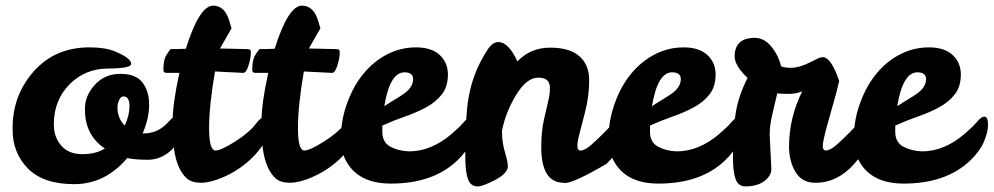

<svg xmlns="http://www.w3.org/2000/svg" viewBox="-20 -649 3545 685"><path d="M434 -85Q355 8 244.5 8Q134 8 79 -48.5Q24 -105 25 -189Q24 -308 100 -394Q176 -480 299 -480Q355 -480 389 -466Q448 -442 448 -421Q448 -405 365.5 -404.5Q283 -404 227.5 -347.5Q172 -291 172 -205Q172 -160 198.5 -129.5Q225 -99 273.5 -99Q322 -99 354 -119Q283 -167 283 -258Q282 -306 317.5 -345.5Q353 -385 408.5 -385.5Q464 -386 488 -355Q512 -324 512 -275.5Q512 -227 489 -173H495Q539 -174 571 -204Q583 -216 591.5 -225Q600 -234 609 -234Q623 -234 623 -201Q623 -140 587 -109.5Q551 -79 507.5 -79Q464 -79 434 -85ZM425 -201Q442 -237 442 -271Q442 -305 420 -305Q411 -305 405 -292Q399 -279 399 -267Q399 -227 425 -201Z M620 -389H575Q563 -389 563 -399Q563 -423 567.5 -438.5Q572 -454 589 -474H613Q627 -474 643 -475Q691 -629 741 -629Q781 -628 797 -578Q801 -564 806 -548L765 -476Q835 -474 853.5 -474Q872 -474 873.5 -470.5Q875 -467 875 -460Q875 -442 866.5 -415Q858 -388 847 -389L747 -394Q726 -272 726 -192Q726 -112 749 -112Q768 -112 818 -143.5Q868 -175 890 -204Q912 -233 926 -233Q940 -233 940 -199Q940 -165 916 -129.5Q892 -94 855.5 -64.5Q819 -35 774.5 -16Q730 3 697 3Q664 3 646.5 -12.5Q629 -28 617.5 -54.5Q606 -81 601 -116.5Q596 -152 596 -216Q596 -280 620 -389Z M937 -389H892Q880 -389 880 -399Q880 -423 884.5 -438.5Q889 -454 906 -474H930Q944 -474 960 -475Q1008 -629 1058 -629Q1098 -628 1114 -578Q1118 -564 1123 -548L1082 -476Q1152 -474 1170.5 -474Q1189 -474 1190.5 -470.5Q1192 -467 1192 -460Q1192 -442 1183.5 -415Q1175 -388 1164 -389L1064 -394Q1043 -272 1043 -192Q1043 -112 1066 -112Q1085 -112 1135 -143.5Q1185 -175 1207 -204Q1229 -233 1243 -233Q1257 -233 1257 -199Q1257 -165 1233 -129.5Q1209 -94 1172.5 -64.5Q1136 -35 1091.5 -16Q1047 3 1014 3Q981 3 963.5 -12.5Q946 -28 934.5 -54.5Q923 -81 918 -116.5Q913 -152 913 -216Q913 -280 937 -389Z M1440 -109Q1518 -109 1591 -171Q1618 -194 1635 -213.5Q1652 -233 1661 -233Q1675 -233 1675 -205Q1675 -177 1660 -142.5Q1645 -108 1610 -75Q1524 6 1374 6Q1255 6 1212 -80Q1197 -110 1197 -166Q1197 -222 1219 -282.5Q1241 -343 1277.5 -387Q1314 -431 1362 -455.5Q1410 -480 1464.5 -480Q1519 -480 1548.5 -453Q1578 -426 1578 -383Q1578 -340 1556.5 -312.5Q1535 -285 1501 -266.5Q1467 -248 1425.5 -233.5Q1384 -219 1344 -201V-176Q1345 -140 1374 -125Q1403 -110 1440 -109ZM1423 -391Q1371 -391 1351 -270Q1372 -284 1390.5 -295Q1409 -306 1423 -316Q1453 -338 1454 -366Q1454 -391 1423 -391Z M1758 -499Q1794 -499 1826 -430Q1873 -479 1942.5 -479Q2012 -479 2047 -448.5Q2082 -418 2082 -362.5Q2082 -307 2067.5 -250Q2053 -193 2046.5 -168.5Q2040 -144 2040 -128Q2040 -112 2051 -112Q2066 -112 2088 -131Q2110 -150 2132 -172.5Q2154 -195 2172.5 -214Q2191 -233 2198 -233Q2212 -233 2212 -199Q2212 -129 2143 -64Q2027 4 1995 4Q1992 4 1991 3Q1911 3 1911 -125Q1911 -180 1921.5 -226Q1932 -272 1937 -293Q1942 -314 1942 -336Q1942 -372 1900.5 -372Q1859 -372 1821.5 -310.5Q1784 -249 1771 -183V-176Q1771 -142 1781.5 -106Q1792 -70 1792 -56Q1792 -22 1707 11Q1694 16 1684 16Q1659 16 1649.5 -10Q1640 -36 1640 -91Q1640 -233 1651 -296Q1666 -390 1719 -471Q1737 -499 1758 -499Z M2395 -109Q2473 -109 2546 -171Q2573 -194 2590 -213.5Q2607 -233 2616 -233Q2630 -233 2630 -205Q2630 -177 2615 -142.5Q2600 -108 2565 -75Q2479 6 2329 6Q2210 6 2167 -80Q2152 -110 2152 -166Q2152 -222 2174 -282.5Q2196 -343 2232.5 -387Q2269 -431 2317 -455.5Q2365 -480 2419.5 -480Q2474 -480 2503.5 -453Q2533 -426 2533 -383Q2533 -340 2511.5 -312.5Q2490 -285 2456 -266.5Q2422 -248 2380.5 -233.5Q2339 -219 2299 -201V-176Q2300 -140 2329 -125Q2358 -110 2395 -109ZM2378 -391Q2326 -391 2306 -270Q2327 -284 2345.5 -295Q2364 -306 2378 -316Q2408 -338 2409 -366Q2409 -391 2378 -391Z M2726 -168 2732 -46Q2732 -22 2707 -3Q2682 16 2639 16Q2614 16 2604.5 -10Q2595 -36 2595 -86Q2595 -191 2605.5 -250.5Q2616 -310 2647 -371Q2601 -415 2601 -447Q2601 -514 2673 -514Q2710 -514 2738 -475Q2758 -448 2767 -412Q2781 -407 2802 -407Q2831 -407 2869 -426L2895 -439Q2907 -445 2916 -445Q2945 -445 2974 -360Q2965 -321 2954.5 -285Q2944 -249 2930 -198Q2916 -147 2915.5 -129.5Q2915 -112 2926 -112Q2941 -112 2963 -131Q2985 -150 3007 -172.5Q3029 -195 3047.5 -214Q3066 -233 3073 -233Q3087 -233 3087 -199Q3087 -130 3026.5 -63Q2966 4 2888 3Q2842 3 2819 -34Q2796 -71 2795 -124Q2795 -229 2842 -323Q2820 -314 2792.5 -314Q2765 -314 2753 -316Q2744 -278 2735 -239.5Q2726 -201 2726 -168Z M3270 -109Q3348 -109 3421 -171Q3448 -194 3465 -213.5Q3482 -233 3491 -233Q3505 -233 3505 -205Q3505 -177 3490 -142.5Q3475 -108 3440 -75Q3354 6 3204 6Q3085 6 3042 -80Q3027 -110 3027 -166Q3027 -222 3049 -282.5Q3071 -343 3107.5 -387Q3144 -431 3192 -455.5Q3240 -480 3294.5 -480Q3349 -480 3378.5 -453Q3408 -426 3408 -383Q3408 -340 3386.5 -312.5Q3365 -285 3331 -266.5Q3297 -248 3255.5 -233.5Q3214 -219 3174 -201V-176Q3175 -140 3204 -125Q3233 -110 3270 -109ZM3253 -391Q3201 -391 3181 -270Q3202 -284 3220.5 -295Q3239 -306 3253 -316Q3283 -338 3284 -366Q3284 -391 3253 -391Z"/></svg>

Font: Leckerli One
Style: Regular
Weight: 400
Version: Version 1.001